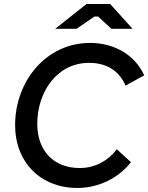

<svg xmlns="http://www.w3.org/2000/svg" viewBox="-20 -920 736 953"><path d="M364 13C473 13 571 -39 630 -115L560 -179C515 -121 451 -86 376 -86C245 -86 165 -173 165 -305C165 -463 262 -608 422 -608C514 -608 573 -565 603 -495L696 -546C648 -651 543 -707 427 -707C209 -707 55 -517 55 -299C55 -114 182 13 364 13ZM254 -777H360L449 -838H467L533 -777H638L527 -900H409Z"/></svg>

Font: Fixel Display Medium
Style: Italic
Weight: 500
Italic angle: -10°
Designer: AlfaBravo + MacPaw
Foundry: Kyrylo Tkachov, Marchela Mozhyna, Serhii Makarenko, Maria Weinstein, Zakhar Kryvoshyya
Version: Version 1.210;Glyphs 3.2 (3217)